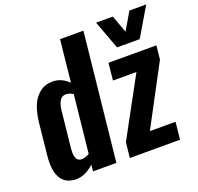

<svg xmlns="http://www.w3.org/2000/svg" viewBox="-142 -984 1185 1147"><g transform="rotate(-20 451.0 -410.0)"><path d="M650.4 -647 583 -828.6H689.5L730 -717.8L794.9 -828.6H901.9L794.4 -647ZM496.1 0 506.3 -96.7 709 -469.2H559.6L570.8 -578.1H875.5L866.2 -490.7L663.6 -109.9H826.7L815.4 0ZM155.3 9.8Q35.2 9.8 35.2 -138.7Q35.2 -161.1 38.1 -187L58.6 -384.8Q64.9 -443.8 82.5 -487.8Q100.1 -531.7 134.5 -559.6Q168.9 -587.4 216.8 -587.4Q274.4 -587.4 319.3 -542.5L347.2 -809.6H495.6L410.6 0H262.2L266.6 -41.5Q211.4 9.3 155.3 9.8ZM223.6 -91.3Q244.6 -91.3 273.4 -106.4L312 -473.1Q289.6 -488.3 265.6 -488.3Q241.2 -488.3 227.8 -466.8Q214.4 -445.3 210.4 -411.6L185.5 -176.3Q184.1 -162.6 184.1 -150.9Q184.1 -91.3 223.6 -91.3Z"/></g></svg>

Font: Oswald
Style: Demi-Bold
Weight: 600
Designer: Vernon Adams
Foundry: Vernon Adams
Version: 3.0; ttfautohint (v0.94.23-7a4d-dirty) -l 8 -r 50 -G 200 -x 